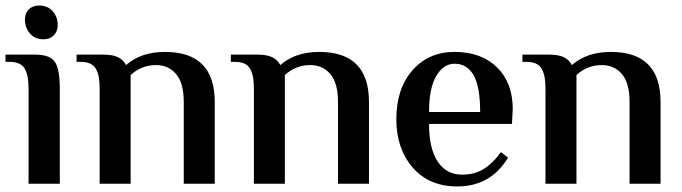

<svg xmlns="http://www.w3.org/2000/svg" viewBox="-22 -669 2484 699"><path d="M136.2 -525.9Q105.5 -525.9 87.2 -546.9Q68.8 -567.9 68.8 -598.1Q68.8 -621.6 83.3 -635.3Q97.7 -648.9 120.1 -648.9Q151.4 -648.9 169.7 -628.4Q188 -607.9 188 -578.1Q188 -554.2 173.6 -540Q159.2 -525.9 136.2 -525.9ZM82 0V-344.2Q82 -369.1 79.3 -385.5Q76.7 -401.9 69.6 -416Q62.5 -430.2 48.3 -437Q34.2 -443.8 12.2 -443.8H-2V-470.2H106Q158.7 -470.2 177.2 -444.6Q195.8 -418.9 195.8 -344.2V0Z M340.8 0V-344.2Q340.8 -369.1 338.1 -385.5Q335.4 -401.9 328.4 -416Q321.3 -430.2 307.1 -437Q293 -443.8 271 -443.8H256.8V-470.2H353Q387.7 -470.2 407.2 -460.9Q426.8 -451.7 437 -432.1Q491.2 -480 578.6 -480Q759.8 -480 759.8 -297.9V0H647V-297.9Q647 -367.2 618.9 -399.7Q590.8 -432.1 545.9 -432.1Q493.7 -432.1 453.6 -396V0Z M902.3 0V-344.2Q902.3 -369.1 899.7 -385.5Q897 -401.9 889.9 -416Q882.8 -430.2 868.7 -437Q854.5 -443.8 832.5 -443.8H818.4V-470.2H914.6Q949.2 -470.2 968.8 -460.9Q988.3 -451.7 998.5 -432.1Q1052.7 -480 1140.1 -480Q1321.3 -480 1321.3 -297.9V0H1208.5V-297.9Q1208.5 -367.2 1180.4 -399.7Q1152.3 -432.1 1107.4 -432.1Q1055.2 -432.1 1015.1 -396V0Z M1643.1 9.8Q1540 9.8 1480.5 -59.1Q1420.9 -127.9 1420.9 -234.9Q1420.9 -346.2 1479.7 -413.1Q1538.6 -480 1632.8 -480Q1730 -480 1787.4 -423.8Q1844.7 -367.7 1844.7 -272L1841.8 -217.8H1540Q1540 -127.4 1571.8 -80.3Q1603.5 -33.2 1659.7 -33.2Q1706.5 -33.2 1739.7 -54.2Q1772.9 -75.2 1801.8 -115.2L1827.6 -95.2Q1764.2 9.8 1643.1 9.8ZM1540 -261.2H1726.1Q1726.1 -353 1702.4 -395Q1678.7 -437 1632.8 -437Q1592.3 -437 1566.2 -392.3Q1540 -347.7 1540 -261.2Z M1963.9 0V-344.2Q1963.9 -369.1 1961.2 -385.5Q1958.5 -401.9 1951.4 -416Q1944.3 -430.2 1930.2 -437Q1916 -443.8 1894 -443.8H1879.9V-470.2H1976.1Q2010.7 -470.2 2030.3 -460.9Q2049.8 -451.7 2060.1 -432.1Q2114.3 -480 2201.7 -480Q2382.8 -480 2382.8 -297.9V0H2270V-297.9Q2270 -367.2 2241.9 -399.7Q2213.9 -432.1 2168.9 -432.1Q2116.7 -432.1 2076.7 -396V0Z"/></svg>

Font: El Messiri SemiBold
Style: Regular
Weight: 600
Designer: Mohamed Gaber
Foundry: Kief Type Foundry
Version: Version 2.007;PS 002.007;hotconv 1.0.88;makeotf.lib2.5.64775